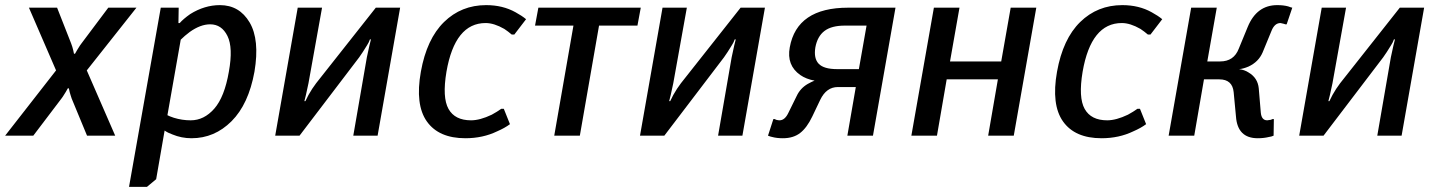

<svg xmlns="http://www.w3.org/2000/svg" viewBox="-30 -530 5595 750"><path d="M-10 0 189 -255 83 -500H193L248 -360Q250 -356 252.5 -347Q255 -338 256 -334L259 -320H263L271 -334Q285 -357 288 -360L393 -500H503L309 -255L420 0H310L250 -145Q248 -150 245.5 -159Q243 -168 242 -171L239 -185H235L227 -171Q213 -148 210 -145L100 0Z M474 200 598 -500H668L667 -440H672Q686 -456 713 -475Q769 -510 829 -510Q905 -510 945 -442.5Q985 -375 964 -250Q941 -123 874.5 -56.5Q808 10 718 10Q679 10 643 -5Q626 -11 613 -20L580 170L544 200ZM715 -60Q767 -60 807 -105.5Q847 -151 864 -250Q881 -344 858.5 -389.5Q836 -435 791 -435Q753 -435 711 -405Q691 -390 676 -375L624 -80Q631 -76 649 -70Q681 -60 715 -60Z M1045 0 1133 -500H1228L1175 -205L1165 -159L1159 -135H1163L1175 -159Q1189 -184 1205 -205L1438 -500H1533L1445 0H1350L1403 -306L1413 -352L1419 -376H1415Q1411 -364 1403 -352Q1386 -324 1373 -306L1140 0Z M1788 10Q1684 10 1637.5 -55.5Q1591 -121 1614 -250Q1637 -378 1704.5 -444Q1772 -510 1869 -510Q1934 -510 1984 -482Q2008 -469 2025 -455L1979 -395H1969Q1955 -407 1940 -417Q1900 -440 1867 -440Q1747 -440 1714 -250Q1697 -149 1722 -104.5Q1747 -60 1810 -60Q1845 -60 1891 -82Q1913 -94 1928 -105H1938L1962 -45Q1942 -30 1912 -17Q1856 10 1788 10Z M2135 0 2210 -430H2060L2073 -500H2473L2460 -430H2310L2235 0Z M2470 0 2558 -500H2653L2600 -205L2590 -159L2584 -135H2588L2600 -159Q2614 -184 2630 -205L2863 -500H2958L2870 0H2775L2828 -306L2838 -352L2844 -376H2840Q2836 -364 2828 -352Q2811 -324 2798 -306L2565 0Z M3028 10Q3004 10 2986 5Q2980 4 2970 0L2991 -65H2996L3002 -62Q3010 -60 3015 -60Q3036 -60 3050 -90L3082 -155Q3096 -185 3125 -202Q3143 -212 3152 -215Q3119 -221 3096 -237Q3042 -275 3055 -345Q3083 -500 3283 -500H3468L3380 0H3280L3313 -190H3243Q3198 -190 3174 -140L3143 -75Q3122 -31 3095.5 -10.5Q3069 10 3028 10ZM3240 -260H3325L3355 -430H3270Q3218 -430 3190.5 -409Q3163 -388 3155 -345Q3148 -302 3168 -281Q3188 -260 3240 -260Z M3530 0 3618 -500H3718L3681 -290H3881L3918 -500H4018L3930 0H3830L3868 -220H3668L3630 0Z M4273 10Q4169 10 4122.5 -55.5Q4076 -121 4099 -250Q4122 -378 4189.5 -444Q4257 -510 4354 -510Q4419 -510 4469 -482Q4493 -469 4510 -455L4464 -395H4454Q4440 -407 4425 -417Q4385 -440 4352 -440Q4232 -440 4199 -250Q4182 -149 4207 -104.5Q4232 -60 4295 -60Q4330 -60 4376 -82Q4398 -94 4413 -105H4423L4447 -45Q4427 -30 4397 -17Q4341 10 4273 10Z M4883 10Q4804 10 4798 -75L4789 -170Q4784 -220 4733 -220H4673L4635 0H4535L4623 -500H4723L4686 -290H4736Q4790 -290 4809 -340L4844 -425Q4879 -510 4959 -510Q4984 -510 5002 -505Q5015 -500 5018 -500L4996 -435H4991L4985 -437Q4973 -440 4972 -440Q4949 -440 4937 -410L4902 -325Q4886 -288 4847 -270Q4826 -261 4810 -260Q4832 -257 4847 -247Q4883 -226 4887 -185L4895 -90Q4898 -60 4920 -60Q4924 -60 4934 -62L4941 -65H4946L4945 0Q4936 4 4927 5Q4907 10 4883 10Z M5045 0 5133 -500H5228L5175 -205L5165 -159L5159 -135H5163L5175 -159Q5189 -184 5205 -205L5438 -500H5533L5445 0H5350L5403 -306L5413 -352L5419 -376H5415Q5411 -364 5403 -352Q5386 -324 5373 -306L5140 0Z"/></svg>

Font: Scada
Style: Italic
Weight: 400
Italic angle: -10°
Designer: Jovanny Lemonad
Foundry: Jovanny Lemonad
Version: Version 4.100;PS 004.100;hotconv 1.0.88;makeotf.lib2.5.64775